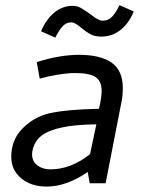

<svg xmlns="http://www.w3.org/2000/svg" viewBox="-20 -692 531 725"><path d="M22.5 0ZM130 -395 118.8 -457.5Q205 -485 278.8 -485Q358.8 -485 401.2 -455.6Q443.8 -426.2 443.8 -358.8Q443.8 -332.5 438.8 -307.5L378.8 0H318.8L311.2 -42.5Q231.2 12.5 156.2 12.5Q97.5 12.5 60 -18.8Q22.5 -50 22.5 -100Q22.5 -163.8 65 -206.9Q107.5 -250 165 -263.8Q230 -278.8 353.8 -281.2Q363.8 -323.8 363.8 -348.8Q363.8 -385 341.2 -400.6Q318.8 -416.2 263.8 -416.2Q236.2 -416.2 198.1 -410Q160 -403.8 130 -395ZM320 -110 343.8 -222.5Q261.2 -221.2 216.2 -211.2Q166.2 -201.2 138.1 -180.6Q110 -160 102.5 -122.5Q101.2 -117.5 101.2 -108.8Q101.2 -82.5 121.2 -67.5Q141.2 -52.5 170 -52.5Q247.5 -52.5 320 -110ZM322.5 -637.5Q351.2 -613.8 367.5 -613.8Q388.8 -613.8 403.1 -628.8Q417.5 -643.8 431.2 -672.5L485 -648.8Q467.5 -605 435.6 -579.4Q403.8 -553.8 362.5 -553.8Q338.8 -553.8 323.1 -561.9Q307.5 -570 287.5 -586.2Q277.5 -595 267.5 -601.2Q257.5 -607.5 248.8 -607.5Q230 -607.5 216.2 -592.5Q202.5 -577.5 188.8 -550L135 -573.8Q153.8 -618.8 185 -644.4Q216.2 -670 253.8 -670Q271.2 -670 285.6 -661.9Q300 -653.8 322.5 -637.5Z"/></svg>

Font: Cambay
Style: Italic
Weight: 400
Italic angle: -11°
Designer: Pooja Saxena
Foundry: Pooja Saxena
Version: Version 1.019;PS 001.019;hotconv 1.0.70;makeotf.lib2.5.58329